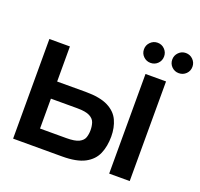

<svg xmlns="http://www.w3.org/2000/svg" viewBox="-145 -1032 1247 1195"><g transform="rotate(20 478.0 -434.5)"><path d="M384 0H60V-660H196V-427.7L384 -428Q480.3 -428 533.7 -400.8Q587 -373.7 608.3 -326.7Q629.7 -279.7 629.7 -220.7Q629.7 -155.7 608.3 -106.2Q587 -56.7 533.7 -28.3Q480.3 0 384 0ZM369.7 -116.3Q426.7 -116.3 453.3 -129.8Q480 -143.3 487.5 -165.5Q495 -187.7 495 -214Q495 -240.3 487.5 -263.3Q480 -286.3 453.3 -300.3Q426.7 -314.3 369.7 -314.3H196V-116.3ZM832.3 0H696.3L696.7 -660H832.7ZM701.7 -735.3Q674.3 -735.3 654.7 -754.5Q635 -773.7 635 -802Q635 -829.3 654.7 -849Q674.3 -868.7 701.7 -868.7Q729.7 -868.7 749 -849Q768.3 -829.3 768.3 -802Q768.3 -773.7 749 -754.5Q729.7 -735.3 701.7 -735.3ZM888.7 -735.3Q861.3 -735.3 841.8 -754.5Q822.3 -773.7 822.3 -802Q822.3 -829.3 841.8 -849Q861.3 -868.7 888.7 -868.7Q917 -868.7 936.5 -849Q956 -829.3 956 -802Q956 -773.7 936.5 -754.5Q917 -735.3 888.7 -735.3Z"/></g></svg>

Font: Nata Sans
Style: Regular
Weight: 400
Designer: Daniel Uzquiano Cruz
Version: Version 1.001